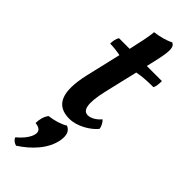

<svg xmlns="http://www.w3.org/2000/svg" viewBox="-298 -641 952 952"><g transform="rotate(45 178.5 -165.0)"><path d="M237 -388C266 -394 300 -397 349 -397C355 -409 357 -429 357 -448H251L260 -486C281 -576 283 -610 257 -620C234 -607 192 -596 158 -592C155 -549 141 -499 133 -458L131 -448H56C48 -436 44 -416 44 -398C67 -398 92 -395 117 -390L74 -206C41 -63 68 9 164 9C218 9 278 -27 306 -62C304 -78 294 -96 283 -106C264 -83 238 -68 217 -68C185 -68 170 -103 196 -214ZM180 41C154 57 120 67 82 72C68 91 61 116 61 142C91 145 104 158 100 180C96 204 74 235 40 263C45 277 56 285 72 290C138 247 196 187 209 113C215 75 206 51 180 41Z"/></g></svg>

Font: Vollkorn Semibold
Style: Italic
Weight: 600
Italic angle: -11°
Designer: Friedrich Althausen
Foundry: Friedrich Althausen
Version: Version 4.015;PS 004.015;hotconv 1.0.88;makeotf.lib2.5.64775